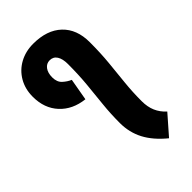

<svg xmlns="http://www.w3.org/2000/svg" viewBox="-222 -759 839 839"><g transform="rotate(-45 197.5 -339.0)"><path d="M188 -182Q188 -239 193.5 -292Q199 -345 204.5 -401.5Q210 -458 210 -525H345Q345 -458 339.5 -401.5Q334 -345 328.5 -292Q323 -239 323 -182ZM155 -362Q84 -370 42 -415.5Q0 -461 0 -532H120Q120 -503 137 -487.5Q154 -472 173 -464ZM293 17Q239 -27 213.5 -75.5Q188 -124 188 -182H323Q323 -147 334.5 -120Q346 -93 370 -71ZM0 -532Q0 -580 21.5 -617Q43 -654 80.5 -674.5Q118 -695 165 -695V-593Q145 -593 132.5 -576.5Q120 -560 120 -532ZM210 -525Q210 -557 198.5 -575Q187 -593 165 -593V-695Q250 -695 297.5 -650Q345 -605 345 -525Z"/></g></svg>

Font: Akshar Light SemiBold
Style: Regular
Weight: 600
Version: Version 1.100